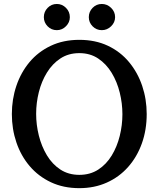

<svg xmlns="http://www.w3.org/2000/svg" viewBox="-20 -955 816 988"><path d="M388.2 13.2Q306.6 13.2 242.2 -17.1Q177.7 -47.4 132.8 -100.1Q87.9 -152.8 64.5 -221.7Q41 -290.5 41 -368.2Q41 -444.3 64.2 -513.2Q87.4 -582 131.8 -635.3Q176.3 -688.5 241 -719.2Q305.7 -750 388.2 -750Q470.7 -750 535.2 -719.5Q599.6 -689 644 -635.5Q688.5 -582 711.7 -513.2Q734.9 -444.3 734.9 -368.2Q734.9 -286.6 710 -217Q685.1 -147.5 639.2 -95.7Q593.3 -43.9 529.5 -15.4Q465.8 13.2 388.2 13.2ZM388.2 -55.2Q443.8 -55.2 485.6 -82.3Q527.3 -109.4 554.9 -154.8Q582.5 -200.2 596.2 -255.6Q609.9 -311 609.9 -367.2Q609.9 -422.9 596.2 -478.5Q582.5 -534.2 554.7 -580.1Q526.9 -626 485.4 -653.8Q443.8 -681.6 388.2 -681.6Q332.5 -681.6 291 -654.3Q249.5 -627 221.7 -581.8Q193.8 -536.6 179.9 -481.2Q166 -425.8 166 -369.1Q166 -313 179.9 -257.3Q193.8 -201.7 221.4 -155.8Q249 -109.9 290.8 -82.5Q332.5 -55.2 388.2 -55.2ZM503.9 -799.8Q476.1 -799.8 456.5 -819.6Q437 -839.4 437 -866.7Q437 -894.5 456.5 -914.6Q476.1 -934.6 503.9 -934.6Q531.2 -934.6 551.8 -914.6Q572.3 -894.5 572.3 -866.7Q572.3 -839.8 551.8 -819.8Q531.2 -799.8 503.9 -799.8ZM272.5 -799.8Q244.6 -799.8 225.1 -819.6Q205.6 -839.4 205.6 -866.7Q205.6 -894.5 225.1 -914.6Q244.6 -934.6 272.5 -934.6Q299.8 -934.6 319.6 -914.6Q339.4 -894.5 339.4 -866.7Q339.4 -839.8 319.3 -819.8Q299.3 -799.8 272.5 -799.8Z"/></svg>

Font: Trocchi
Style: Regular
Weight: 400
Designer: Vernon Adams
Foundry: Vernon Adams
Version: Version 1.101; ttfautohint (v1.8.4.7-5d5b);gftools[0.9.27]